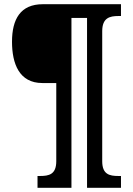

<svg xmlns="http://www.w3.org/2000/svg" viewBox="-20 -780 630 911"><path d="M158 111H319V-695H393V111H554V55H542C500 55 465 48 465 -15V-632C465 -695 500 -704 542 -704H554V-760H183C77 -760 37 -689 37 -582C37 -478 71 -386 181 -386H247V-15C247 48 212 55 170 55H158Z"/></svg>

Font: Noto Serif Hebrew SemiCondensed ExtraBold
Style: Regular
Weight: 800
Width: 4
Designer: Monotype Design Team
Foundry: Monotype Imaging Inc.
Version: Version 2.004